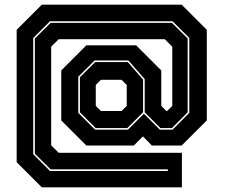

<svg xmlns="http://www.w3.org/2000/svg" viewBox="-20 -764 957 818"><path d="M158 34 51 -73V-637L158 -744H754L861 -637V-251L754 -144H627L589 -183L550 -144H348L241 -251V-464L348 -571H560L667 -464V-313L689 -291H692L714 -313V-565L682 -597H230L198 -565V-145L230 -113H755V34ZM193 -35.5H695V-42.5H195.5L128.5 -109V-600L195.5 -666.5H712.5L779.5 -600V-285.5L712.5 -218.5H663.5L596.5 -285.5V-427L527 -506.5H383L313.5 -437V-283L385 -211.5H525L593 -279.5L661 -211.5H715L786.5 -283V-602L715 -673.5H193L121.5 -602V-107ZM387.5 -218.5 320.5 -285.5V-435L385.5 -499.5H524.5L589.5 -425V-285.5L522.5 -218.5ZM410 -291H498L520 -313V-402L498 -424H410L388 -402V-313Z"/></svg>

Font: Tourney Thin ExtraBold
Style: Regular
Weight: 800
Version: Version 1.015